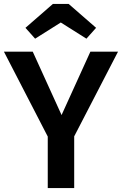

<svg xmlns="http://www.w3.org/2000/svg" viewBox="-22 -953 618 973"><path d="M354 -262V0H220V-261L-2 -691H144L290 -370L436 -691H576ZM107 -812 246 -933H326L465 -812L416 -757L286 -839L156 -757Z"/></svg>

Font: Fira Sans Medium
Style: Regular
Weight: 500
Designer: bBox Type GmbH & Carrois Corporate GbR & Edenspiekermann AG
Foundry: bBox Type GmbH & Carrois Corporate GbR & Edenspiekermann AG
Version: Version 4.301